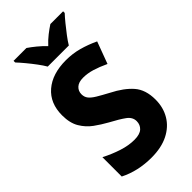

<svg xmlns="http://www.w3.org/2000/svg" viewBox="-285 -1004 1088 1088"><g transform="rotate(-45 258.5 -460.5)"><path d="M483 -207Q483 -144 454 -95Q425 -46 369.5 -18Q314 10 234 10Q126 10 39 -34V-189Q89 -163 140 -146.5Q191 -130 237 -130Q281 -130 301 -148.5Q321 -167 321 -196Q321 -228 291 -250Q261 -272 203 -303Q165 -324 129 -350Q93 -376 69 -416Q45 -456 45 -518Q45 -615 108.5 -669.5Q172 -724 281 -724Q335 -724 384 -710.5Q433 -697 482 -674L433 -542Q388 -563 351.5 -574Q315 -585 280 -585Q244 -585 225.5 -568Q207 -551 207 -525Q207 -503 219 -487.5Q231 -472 257.5 -456Q284 -440 327 -417Q402 -379 442.5 -332.5Q483 -286 483 -207ZM183 -771Q171 -792 150.5 -819.5Q130 -847 108 -873.5Q86 -900 69 -918V-931H172Q194 -916 218.5 -896Q243 -876 267 -851Q291 -877 316 -896.5Q341 -916 364 -931H466V-918Q449 -900 427.5 -873.5Q406 -847 385.5 -820Q365 -793 352 -771Z"/></g></svg>

Font: Noto Sans Sinhala SemiCondensed ExtraBold
Style: Regular
Weight: 800
Width: 4
Designer: Jelle Bosma - Monotype Design Team
Foundry: Monotype Imaging Inc.
Version: Version 2.006; ttfautohint (v1.8.4.7-5d5b)